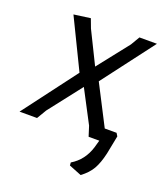

<svg xmlns="http://www.w3.org/2000/svg" viewBox="-129 -549 694 794"><g transform="rotate(20 218.5 -152.0)"><path d="M255 -230 345 -55H397L405 -42L389 39Q379 83 363.5 110Q348 137 317 160L262 138L261 125Q313 94 332 32L341 0H294L280 -44L205 -187L92 -42L67 0H-10L168 -236L62 -454L135 -464L150 -424L220 -282L328 -419L351 -458H428Z"/></g></svg>

Font: Alegreya Sans
Style: Italic
Weight: 400
Italic angle: -7°
Designer: Juan Pablo del Peral
Foundry: Huerta Tipografica
Version: Version 2.007